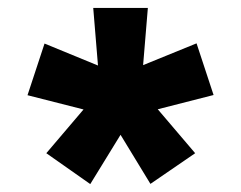

<svg xmlns="http://www.w3.org/2000/svg" viewBox="-20 -720 608 485"><path d="M208 -255 97 -333 191 -443.5 49.5 -479.5 92.5 -610 227.5 -554.5 215.5 -700H353.5L341.5 -555.5L476.5 -610.5L519.5 -480L378.5 -444L473 -333L360 -255.5L284.5 -379.5Z"/></svg>

Font: Geologica Cursive SemiBold
Style: Regular
Weight: 600
Designer: Sindre Bremnes, Frode Helland
Foundry: Monokrom Skriftforlag AS
Version: Version 1.010;gftools[0.9.28]